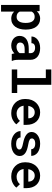

<svg xmlns="http://www.w3.org/2000/svg" viewBox="1304 -2094 993 3641"><g transform="rotate(90 1800.5 -273.5)"><path d="M73.7 203.1H199.7V-46.9Q209.5 -36.6 219.7 -28.1Q230 -19.5 241.7 -12.7Q261.2 -2 284.2 3.9Q307.1 9.8 334.5 9.8Q384.3 9.8 422.9 -10.7Q461.4 -31.2 487.8 -67.4Q513.7 -103 527.3 -152.3Q541 -201.7 541 -258.8V-269.5Q541 -329.1 527.3 -378.7Q513.7 -428.2 487.3 -463.9Q460.9 -499 422.4 -518.6Q383.8 -538.1 333.5 -538.1Q308.1 -538.1 285.9 -532.7Q263.7 -527.3 245.6 -517.6Q231 -509.8 218.3 -499.3Q205.6 -488.8 194.8 -475.1L189.9 -528.3H73.7ZM414.6 -269.5V-259.3Q414.6 -225.1 408.2 -194.8Q401.9 -164.6 388.2 -141.6Q374.5 -118.7 352.5 -105.2Q330.6 -91.8 300.3 -91.8Q281.2 -91.8 265.4 -95.9Q249.5 -100.1 237.8 -107.4Q225.6 -115.2 216.1 -126Q206.5 -136.7 199.7 -149.9V-377.4Q207 -392.1 217.3 -402.8Q227.5 -413.6 240.7 -421.4Q252.4 -427.7 267.1 -431.2Q281.7 -434.6 299.3 -434.6Q330.1 -434.6 351.8 -421.9Q373.5 -409.2 387.7 -386.7Q401.4 -364.3 408 -334Q414.6 -303.7 414.6 -269.5Z M1005.9 0H1134.8V-8.3Q1124.5 -28.8 1119.4 -56.9Q1114.3 -85 1114.3 -124V-354.5Q1114.3 -400.4 1097.2 -434.8Q1080.1 -469.2 1050.8 -492.2Q1020.5 -515.1 980 -526.6Q939.5 -538.1 892.1 -538.1Q839.8 -538.1 799.1 -524.7Q758.3 -511.2 730 -488.3Q701.7 -465.3 686.8 -435.8Q671.9 -406.2 671.9 -373.5H798.3Q798.3 -388.2 803.2 -400.6Q808.1 -413.1 818.4 -421.9Q829.1 -431.6 845.9 -437Q862.8 -442.4 885.3 -442.4Q910.6 -442.4 929.9 -436Q949.2 -429.7 962.4 -418Q975.1 -406.7 981.4 -391.1Q987.8 -375.5 987.8 -355.5V-322.3H907.2Q849.6 -322.3 804.4 -311.8Q759.3 -301.3 728.5 -280.8Q694.8 -258.8 677.7 -225.1Q660.6 -191.4 660.6 -147.5Q660.6 -113.8 674.1 -84.7Q687.5 -55.7 711.9 -34.7Q735.8 -13.7 769.8 -2Q803.7 9.8 844.7 9.8Q869.6 9.8 891.6 4.9Q913.6 0 932.1 -8.3Q950.2 -16.6 965.3 -27.6Q980.5 -38.6 992.2 -51.3Q994.1 -36.6 997.6 -23.2Q1001 -9.8 1005.9 0ZM870.1 -89.8Q849.6 -89.8 834 -95Q818.4 -100.1 808.1 -108.4Q797.4 -117.7 792 -130.6Q786.6 -143.6 786.6 -158.7Q786.6 -177.2 793.7 -192.9Q800.8 -208.5 814.9 -219.7Q830.6 -231.9 855.5 -238.3Q880.4 -244.6 915.5 -244.6H987.8V-150.4Q981.4 -139.2 970.5 -128.2Q959.5 -117.2 944.3 -108.9Q929.2 -100.1 910.6 -95Q892.1 -89.8 870.1 -89.8Z M1297.9 -750V-646H1460.4V-103.5H1297.9V0H1743.7V-103.5H1587.9V-750Z M2124 9.8Q2200.7 9.8 2256.1 -20.3Q2311.5 -50.3 2337.4 -87.9L2272.5 -154.8Q2248.5 -124 2210.9 -107.9Q2173.3 -91.8 2131.8 -91.8Q2101.6 -91.8 2076.4 -101.6Q2051.3 -111.3 2031.7 -128.9Q2013.2 -146 2002.2 -167.5Q1991.2 -189 1984.9 -222.2V-224.1H2347.7V-277.8Q2347.7 -335.4 2332 -383.5Q2316.4 -431.6 2286.1 -465.8Q2255.4 -500 2211.2 -519Q2167 -538.1 2109.9 -538.1Q2056.6 -538.1 2010.5 -518.3Q1964.4 -498.5 1930.2 -462.9Q1896 -426.8 1876.7 -376.7Q1857.4 -326.7 1857.4 -265.1V-245.6Q1857.4 -191.9 1876.5 -145.3Q1895.5 -98.6 1930.7 -64.5Q1965.8 -29.8 2014.9 -10Q2064 9.8 2124 9.8ZM2108.9 -435.5Q2136.7 -435.5 2157.5 -426.5Q2178.2 -417.5 2192.9 -402.3Q2207 -387.2 2215.1 -366.2Q2223.1 -345.2 2223.1 -323.2V-313.5H1987.8Q1992.7 -341.8 2003.2 -364.3Q2013.7 -386.7 2029.3 -402.8Q2044.4 -418.9 2064.7 -427.2Q2085 -435.5 2108.9 -435.5Z M2815.4 -144Q2815.4 -131.8 2809.6 -121.3Q2803.7 -110.8 2792.5 -102.5Q2779.3 -93.3 2758.1 -87.9Q2736.8 -82.5 2708 -82.5Q2686 -82.5 2664.8 -86.9Q2643.6 -91.3 2626.5 -101.6Q2609.9 -111.3 2599.1 -127.4Q2588.4 -143.6 2586.4 -166.5H2465.3Q2465.3 -133.8 2481.2 -102.1Q2497.1 -70.3 2527.3 -45.9Q2557.6 -20.5 2602.5 -5.1Q2647.5 10.3 2706.1 10.3Q2758.3 10.3 2801.5 -1.7Q2844.7 -13.7 2875 -34.7Q2905.3 -56.2 2921.9 -85.4Q2938.5 -114.7 2938.5 -149.9Q2938.5 -187 2922.4 -213.9Q2906.2 -240.7 2877 -260.3Q2848.1 -279.3 2807.6 -291.7Q2767.1 -304.2 2719.2 -312.5Q2685.1 -317.9 2663.1 -324.7Q2641.1 -331.5 2628.4 -340.3Q2615.2 -348.6 2610.1 -359.1Q2605 -369.6 2605 -381.8Q2605 -394.5 2611.1 -405.8Q2617.2 -417 2628.4 -425.3Q2640.6 -434.6 2659.9 -439.7Q2679.2 -444.8 2705.1 -444.8Q2733.9 -444.8 2754.9 -437.5Q2775.9 -430.2 2789.1 -418Q2799.3 -407.7 2804.7 -395.3Q2810.1 -382.8 2810.1 -368.7H2936Q2936 -404.8 2920.2 -435.8Q2904.3 -466.8 2874.5 -489.7Q2844.7 -512.2 2801.8 -525.1Q2758.8 -538.1 2705.1 -538.1Q2653.8 -538.1 2612.5 -525.1Q2571.3 -512.2 2542.5 -489.7Q2513.7 -467.8 2498.3 -438.5Q2482.9 -409.2 2482.9 -376.5Q2482.9 -342.8 2498 -317.1Q2513.2 -291.5 2540.5 -272.5Q2567.4 -252.9 2605.5 -239Q2643.6 -225.1 2689.9 -215.8Q2726.6 -209 2750.7 -201.7Q2774.9 -194.3 2789.6 -186Q2804.2 -177.2 2809.8 -167.2Q2815.4 -157.2 2815.4 -144Z M3324.2 9.8Q3400.9 9.8 3456.3 -20.3Q3511.7 -50.3 3537.6 -87.9L3472.7 -154.8Q3448.7 -124 3411.1 -107.9Q3373.5 -91.8 3332 -91.8Q3301.8 -91.8 3276.6 -101.6Q3251.5 -111.3 3231.9 -128.9Q3213.4 -146 3202.4 -167.5Q3191.4 -189 3185.1 -222.2V-224.1H3547.9V-277.8Q3547.9 -335.4 3532.2 -383.5Q3516.6 -431.6 3486.3 -465.8Q3455.6 -500 3411.4 -519Q3367.2 -538.1 3310.1 -538.1Q3256.8 -538.1 3210.7 -518.3Q3164.6 -498.5 3130.4 -462.9Q3096.2 -426.8 3076.9 -376.7Q3057.6 -326.7 3057.6 -265.1V-245.6Q3057.6 -191.9 3076.7 -145.3Q3095.7 -98.6 3130.9 -64.5Q3166 -29.8 3215.1 -10Q3264.2 9.8 3324.2 9.8ZM3309.1 -435.5Q3336.9 -435.5 3357.7 -426.5Q3378.4 -417.5 3393.1 -402.3Q3407.2 -387.2 3415.3 -366.2Q3423.3 -345.2 3423.3 -323.2V-313.5H3188Q3192.9 -341.8 3203.4 -364.3Q3213.9 -386.7 3229.5 -402.8Q3244.6 -418.9 3264.9 -427.2Q3285.2 -435.5 3309.1 -435.5Z"/></g></svg>

Font: Roboto Mono SemiBold
Style: Regular
Weight: 600
Monospace: yes
Designer: Google
Version: Version 3.000